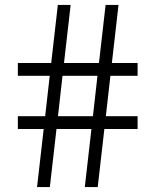

<svg xmlns="http://www.w3.org/2000/svg" viewBox="-20 -760 632 780"><path d="M539 -452H428.5L410 -288H539V-236H404L377 0H324.5L351.5 -236H209.5L182.5 0H130.5L157.5 -236H52.5V-288H163.5L182 -452H52.5V-504H188L215 -740H267L240 -504H382L409 -740H461.5L434.5 -504H539ZM357.5 -288 376 -452H234L215.5 -288Z"/></svg>

Font: Encode Sans Semi Expanded Light
Style: Regular
Weight: 300
Width: 6
Designer: Multiple Designers
Foundry: Impallari Type
Version: Version 2.000